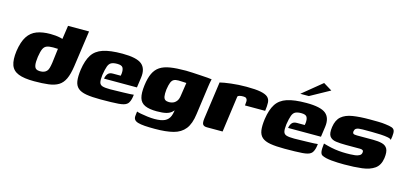

<svg xmlns="http://www.w3.org/2000/svg" viewBox="-63 -1018 3298 1562"><g transform="rotate(15 1585.5 -236.5)"><path d="M229 2Q144 2 96.5 -17Q49 -36 33.5 -79.5Q18 -123 28 -199Q40 -279 69 -323.5Q98 -368 145.5 -386Q193 -404 259 -404Q280 -404 302 -402Q324 -400 344 -395.5Q364 -391 379 -384.5Q394 -378 402 -371L358 -354L380 -505H557L514 -201Q504 -132 485 -91.5Q466 -51 433.5 -31Q401 -11 350.5 -4.5Q300 2 229 2ZM254 -89Q274 -89 287.5 -94Q301 -99 310.5 -109Q320 -119 325 -137Q330 -155 334 -181L349 -303Q345 -303 338.5 -303Q332 -303 324.5 -303.5Q317 -304 308 -304Q274 -304 254.5 -296Q235 -288 225 -265.5Q215 -243 208 -198Q202 -153 205.5 -129.5Q209 -106 221.5 -97.5Q234 -89 254 -89Z M790 5Q716 5 669.5 -3Q623 -11 599 -32Q575 -53 569.5 -90.5Q564 -128 572 -187Q584 -268 614 -314.5Q644 -361 704 -381Q764 -401 867 -401Q987 -401 1030.5 -365Q1074 -329 1063 -251L1051 -166H774Q778 -191 791 -207.5Q804 -224 833 -224H899L902 -243Q905 -275 895 -292.5Q885 -310 847 -310Q816 -310 798 -301Q780 -292 770.5 -266.5Q761 -241 753 -191Q748 -149 753 -128.5Q758 -108 779.5 -101.5Q801 -95 844 -95Q860 -95 891 -96Q922 -97 955 -97.5Q988 -98 1012.5 -99.5Q1037 -101 1042 -102L1039 -81Q1037 -66 1030 -47.5Q1023 -29 1010 -19Q992 -3 939.5 1Q887 5 790 5Z M1278 122Q1228 122 1193 119.5Q1158 117 1136 110.5Q1114 104 1105 91Q1096 78 1099 57Q1100 51 1101 39Q1102 27 1103 23Q1112 27 1137.5 32Q1163 37 1195.5 41Q1228 45 1254 45Q1311 45 1341.5 30Q1372 15 1384.5 -17.5Q1397 -50 1398 -101L1416 -98Q1401 -69 1383 -52Q1365 -35 1335.5 -27.5Q1306 -20 1256 -20Q1193 -20 1156.5 -36.5Q1120 -53 1108.5 -92Q1097 -131 1106 -200Q1114 -261 1132.5 -300.5Q1151 -340 1184 -362Q1217 -384 1270 -392.5Q1323 -401 1402 -401Q1424 -401 1457.5 -399Q1491 -397 1525.5 -395Q1560 -393 1586 -391Q1612 -389 1621 -387Q1620 -385 1618 -374.5Q1616 -364 1613.5 -351Q1611 -338 1609 -322L1576 -83Q1565 2 1530 46Q1495 90 1433.5 106Q1372 122 1278 122ZM1334 -118Q1351 -118 1367.5 -124.5Q1384 -131 1397 -148Q1410 -165 1414 -199L1430 -305Q1423 -305 1403 -306.5Q1383 -308 1363 -308Q1339 -308 1324.5 -300.5Q1310 -293 1301.5 -272.5Q1293 -252 1287 -212Q1283 -174 1286.5 -153.5Q1290 -133 1302 -125.5Q1314 -118 1334 -118Z M1817 0H1685Q1660 0 1650.5 -13Q1641 -26 1646 -64L1690 -379Q1721 -387 1782 -394.5Q1843 -402 1912 -402Q1989 -402 2031.5 -393.5Q2074 -385 2092.5 -368Q2111 -351 2112.5 -322.5Q2114 -294 2108 -252H1938L1939 -266Q1943 -291 1938 -302.5Q1933 -314 1924 -316.5Q1915 -319 1904 -319Q1889 -319 1876 -316Q1863 -313 1859 -305Z M2340 5Q2266 5 2219.5 -3Q2173 -11 2149 -32Q2125 -53 2119.5 -90.5Q2114 -128 2122 -187Q2134 -268 2164 -314.5Q2194 -361 2254 -381Q2314 -401 2417 -401Q2537 -401 2580.5 -365Q2624 -329 2613 -251L2601 -166H2324Q2328 -191 2341 -207.5Q2354 -224 2383 -224H2449L2452 -243Q2455 -275 2445 -292.5Q2435 -310 2397 -310Q2366 -310 2348 -301Q2330 -292 2320.5 -266.5Q2311 -241 2303 -191Q2298 -149 2303 -128.5Q2308 -108 2329.5 -101.5Q2351 -95 2394 -95Q2410 -95 2441 -96Q2472 -97 2505 -97.5Q2538 -98 2562.5 -99.5Q2587 -101 2592 -102L2589 -81Q2587 -66 2580 -47.5Q2573 -29 2560 -19Q2542 -3 2489.5 1Q2437 5 2340 5ZM2348 -460 2513 -595 2585 -551 2420 -460Z M2841 3Q2815 3 2787 2Q2759 1 2733.5 -1.5Q2708 -4 2686 -9Q2666 -14 2653 -21Q2640 -28 2636.5 -50Q2633 -72 2639 -119Q2673 -109 2706 -102Q2739 -95 2771 -92Q2803 -89 2832 -89Q2847 -89 2867.5 -89.5Q2888 -90 2908.5 -92.5Q2929 -95 2944 -103.5Q2959 -112 2961 -127Q2964 -143 2956 -148.5Q2948 -154 2934 -154H2815Q2766 -154 2730 -159Q2694 -164 2677 -187Q2660 -210 2668 -266Q2677 -327 2711.5 -356.5Q2746 -386 2805 -395.5Q2864 -405 2947 -405Q2977 -405 3016.5 -404.5Q3056 -404 3082 -400Q3117 -396 3135.5 -389.5Q3154 -383 3159.5 -367Q3165 -351 3161 -318L3156 -287Q3152 -297 3127.5 -302Q3103 -307 3066 -309Q3029 -311 2989 -311Q2949 -311 2914 -311Q2896 -311 2881 -309Q2866 -307 2857 -300Q2848 -293 2845 -277Q2844 -265 2848 -260Q2852 -255 2861 -253.5Q2870 -252 2881 -252H3017Q3061 -252 3092.5 -244Q3124 -236 3138 -211Q3152 -186 3145 -132Q3136 -70 3096 -41.5Q3056 -13 2991 -5Q2926 3 2841 3Z"/></g></svg>

Font: Genos ExtraBold
Style: Italic
Weight: 800
Italic angle: -8°
Version: Version 1.010